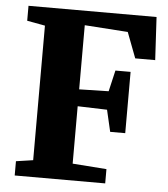

<svg xmlns="http://www.w3.org/2000/svg" viewBox="-53 -791 735 838"><g transform="rotate(5 314.5 -371.5)"><path d="M117 -73.5V-663L38 -677.5V-743H599L609.5 -555H522L479.5 -667L290 -680V-399L419 -402L440.5 -494.5H507V-226H441L419 -321L290 -325V-73.5L439 -62.5V0H42.5V-62.5Z"/></g></svg>

Font: Merriweather 28pt Black
Style: Regular
Weight: 900
Version: Version 2.100